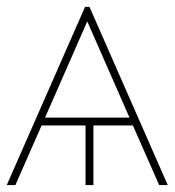

<svg xmlns="http://www.w3.org/2000/svg" viewBox="-38 -534 504 554"><path d="M446 0H421.2L345.5 -171.9H231.5V0H208.8V-171.9H82L6.4 0H-18.5L207.4 -514.2H220.2ZM335.6 -194.6 213.8 -472.3 92 -194.6Z"/></svg>

Font: Linik Sans Thin
Style: Regular
Weight: 100
Designer: Fonts by Rasmus Andersson / Changes by Cristiano Sobral with parts from Marc Monis
Foundry: rsms
Version: Version 3.020; ttfautohint (v1.6)